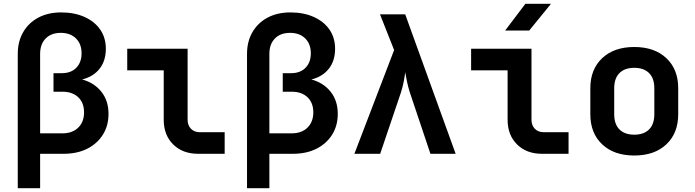

<svg xmlns="http://www.w3.org/2000/svg" viewBox="-20 -805 3640 1005"><path d="M73 180V-523Q73 -588 101.5 -637Q130 -686 181 -713Q232 -740 300 -740Q370 -740 423 -716Q476 -692 505 -649.5Q534 -607 534 -550Q534 -487 501.5 -445.5Q469 -404 410 -389Q473 -372 510.5 -325Q548 -278 548 -209Q548 -147 518.5 -100Q489 -53 436.5 -26.5Q384 0 313 0H190V180ZM190 -107H306Q359 -107 389.5 -137Q420 -167 420 -217Q420 -267 389.5 -296Q359 -325 306 -325H260V-422H304Q352 -422 379.5 -450.5Q407 -479 407 -526Q407 -575 377.5 -604Q348 -633 298 -633Q248 -633 219 -603.5Q190 -574 190 -523Z M1017 0Q936 0 886.5 -49Q837 -98 837 -178V-437H646V-550H962V-178Q962 -149 979.5 -131Q997 -113 1026 -113H1156V0Z M1273 180V-523Q1273 -588 1301.5 -637Q1330 -686 1381 -713Q1432 -740 1500 -740Q1570 -740 1623 -716Q1676 -692 1705 -649.5Q1734 -607 1734 -550Q1734 -487 1701.5 -445.5Q1669 -404 1610 -389Q1673 -372 1710.5 -325Q1748 -278 1748 -209Q1748 -147 1718.5 -100Q1689 -53 1636.5 -26.5Q1584 0 1513 0H1390V180ZM1390 -107H1506Q1559 -107 1589.5 -137Q1620 -167 1620 -217Q1620 -267 1589.5 -296Q1559 -325 1506 -325H1460V-422H1504Q1552 -422 1579.5 -450.5Q1607 -479 1607 -526Q1607 -575 1577.5 -604Q1548 -633 1498 -633Q1448 -633 1419 -603.5Q1390 -574 1390 -523Z M1835 0 2043 -543 1969 -730H2101L2365 0H2233L2125 -322Q2116 -350 2110 -379.5Q2104 -409 2101 -427Q2099 -409 2093.5 -379.5Q2088 -350 2079 -322L1970 0Z M2817 0Q2736 0 2686.5 -49Q2637 -98 2637 -178V-437H2446V-550H2762V-178Q2762 -149 2779.5 -131Q2797 -113 2826 -113H2956V0ZM2624 -645 2730 -785H2864L2750 -645Z M3300 9Q3194 9 3132 -49.5Q3070 -108 3070 -207V-343Q3070 -442 3132 -500.5Q3194 -559 3300 -559Q3406 -559 3468 -500.5Q3530 -442 3530 -344V-207Q3530 -108 3468 -49.5Q3406 9 3300 9ZM3300 -100Q3350 -100 3377.5 -127.5Q3405 -155 3405 -207V-343Q3405 -395 3377.5 -422.5Q3350 -450 3300 -450Q3250 -450 3222.5 -422.5Q3195 -395 3195 -343V-207Q3195 -155 3222.5 -127.5Q3250 -100 3300 -100Z"/></svg>

Font: NKDuy Mono
Style: Bold
Weight: 700
Monospace: yes
Designer: NKDuy
Foundry: NKDuy
Version: Version 2.251; ttfautohint (v1.8.4.7-5d5b)